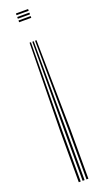

<svg xmlns="http://www.w3.org/2000/svg" viewBox="-158 -627 463 853"><g transform="rotate(-20 73.5 -200.0)"><path d="M86.5 -457.2 90.5 -37.5V200H99.5V-37.5L93.2 -457.2ZM60.5 -457.2 54 -37.5V200H63.2V-37.5L67 -457.2ZM73.5 -457.2 72.2 -37.5V200H81.5V-37.5L80 -457.2ZM48 -566.8V-558.5H105.5V-566.8ZM48 -583.2V-575H105.5V-583.2ZM48 -600V-591.8H105.5V-600Z"/></g></svg>

Font: Big Shoulders Inline Display Light
Style: Regular
Weight: 300
Designer: Patric King
Foundry: XO Type Co
Version: Version 1.000